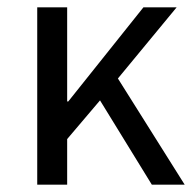

<svg xmlns="http://www.w3.org/2000/svg" viewBox="-20 -506 535 526"><path d="M82 -486H164V-228H167L373 -486H464L303 -291L486 0H396L254 -231L164 -125V0H82Z"/></svg>

Font: Myanmar Sanpya
Style: Regular
Weight: 400
Designer: Danh Hong
Foundry: Google Inc.
Version: Version 2.00 November 22, 2015